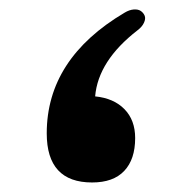

<svg xmlns="http://www.w3.org/2000/svg" viewBox="-20 -381 398 403"><path d="M173.3 2Q78.1 2 78.1 -101.1Q78.1 -257.8 241.7 -354.5Q251.5 -360.4 260.7 -361.1Q270 -361.8 275.6 -357.9Q281.2 -354 283.7 -347.9Q286.1 -341.8 282.2 -333.3Q278.3 -324.7 268.6 -317.4Q186 -253.4 179.7 -178.7Q218.8 -174.8 241.2 -151.9Q263.7 -128.9 263.7 -91.3Q263.7 -46.4 240.7 -22.2Q217.8 2 173.3 2Z"/></svg>

Font: Sahel FD-WOL
Style: Bold-FD-WOL
Weight: 700
Foundry: Saber Rastikerdar (saber.rastikerdar@gmail.com)
Version: Version 2.0.2